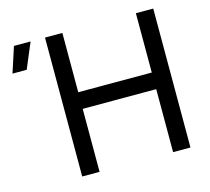

<svg xmlns="http://www.w3.org/2000/svg" viewBox="-107 -878 1096 1004"><g transform="rotate(-15 441.0 -376.0)"><path d="M218 0H312V-341H710V0H804V-752H710V-431H312V-752H218ZM5 -614H82L140 -752H50Z"/></g></svg>

Font: Hibana 45 SubMedium
Style: Regular
Weight: 500
Width: 6
Designer: pygmalion
Foundry: ybstudio
Version: Version 2021.007;FEAKit 1.0